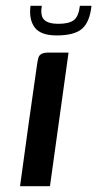

<svg xmlns="http://www.w3.org/2000/svg" viewBox="-20 -641 335 661"><path d="M49 0Q63 -105 78 -211Q93 -317 108 -422Q110 -435 112.5 -443Q115 -451 123 -455.5Q131 -460 148 -460H216L152 0ZM175 -519Q120 -519 99.5 -546.5Q79 -574 85 -621H124Q118 -586 132.5 -572.5Q147 -559 181 -559Q218 -559 234.5 -572Q251 -585 255 -621H295Q289 -565 262.5 -542Q236 -519 175 -519Z"/></svg>

Font: Genos Medium
Style: Italic
Weight: 500
Italic angle: -8°
Designer: Robert E. Leuschke
Foundry: Robert E. Leuschke
Version: Version 1.010